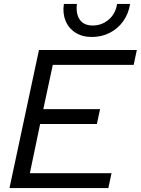

<svg xmlns="http://www.w3.org/2000/svg" viewBox="-20 -951 712 971"><path d="M28 0 177 -698H672L656 -623H247L199 -399H486L470 -324H183L131 -75H544L528 0ZM444 -764Q396 -764 361.5 -786Q327 -808 311.5 -846Q296 -884 303 -931H369Q363 -881 383.5 -851.5Q404 -822 449 -822Q495 -822 530 -852Q565 -882 572 -931H638Q630 -881 603 -843.5Q576 -806 535 -785Q494 -764 444 -764Z"/></svg>

Font: Azeret Mono Thin Light
Style: Italic
Weight: 300
Italic angle: -12°
Version: Version 1.002